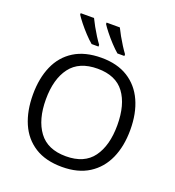

<svg xmlns="http://www.w3.org/2000/svg" viewBox="-165 -1075 1109 1215"><g transform="rotate(20 389.0 -467.5)"><path d="M716.8 -357.9Q716.8 -247.6 679.7 -165Q642.6 -82.5 569.8 -36.4Q497.1 9.8 389.6 9.8Q278.8 9.8 205.8 -36.6Q132.8 -83 96.9 -165.8Q61 -248.5 61 -358.9Q61 -468.3 97.2 -550.8Q133.3 -633.3 206.8 -679.2Q280.3 -725.1 391.1 -725.1Q497.1 -725.1 569.6 -679.7Q642.1 -634.3 679.4 -552Q716.8 -469.7 716.8 -357.9ZM148.4 -357.9Q148.4 -221.7 207.3 -141.8Q266.1 -62 389.6 -62Q513.7 -62 571.5 -141.6Q629.4 -221.2 629.4 -357.9Q629.4 -496.1 571.5 -574Q513.7 -651.9 391.1 -651.9Q266.6 -651.9 207.5 -573.2Q148.4 -494.6 148.4 -357.9ZM432.6 -945.3Q443.4 -922.9 458.7 -895.5Q474.1 -868.2 490.7 -842Q507.3 -815.9 521.5 -796.9V-785.2H474.6Q452.6 -803.7 426 -832.3Q399.4 -860.8 377 -889.2Q354.5 -917.5 343.3 -935.5V-945.3ZM258.8 -945.3Q269.5 -922.9 284.7 -895.5Q299.8 -868.2 316.4 -842Q333 -815.9 347.2 -796.9V-785.2H300.8Q278.3 -803.7 251.7 -832.3Q225.1 -860.8 202.6 -889.2Q180.2 -917.5 168.9 -935.5V-945.3Z"/></g></svg>

Font: Open Sans
Style: Regular
Weight: 400
Designer: Monotype Design Team
Foundry: Monotype Imaging Inc.
Version: Version 3.000; ttfautohint (v1.8.4)